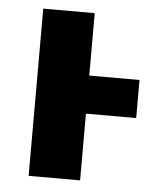

<svg xmlns="http://www.w3.org/2000/svg" viewBox="-45 -589 527 628"><g transform="rotate(5 218.5 -274.5)"><path d="M72 0V-549H241V-344H406V-219H241V0Z"/></g></svg>

Font: Noto Sans ExtraBold
Style: Regular
Weight: 800
Designer: Monotype Design Team
Foundry: Monotype Imaging Inc.
Version: Version 2.007